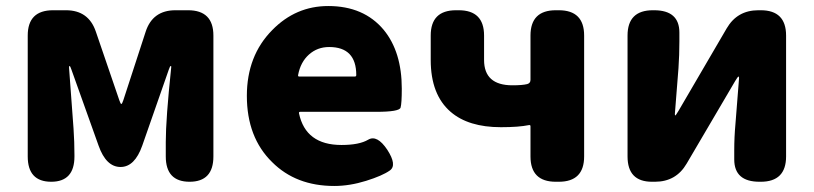

<svg xmlns="http://www.w3.org/2000/svg" viewBox="-20 -603 2700 637"><path d="M150 0Q72 0 72 -84V-485Q72 -569 156 -569H199Q274 -569 298 -498L376 -270Q380 -258 382.5 -258Q385 -258 389 -270L463 -497Q486 -569 562 -569H604Q688 -569 688 -485V-84Q688 0 609 0Q530 0 530 -84V-132Q530 -208 548 -379Q549 -384 546.5 -384Q544 -384 540 -372L452 -120Q427 -49 380 -49Q332 -49 307 -120L217 -372Q213 -384 211 -384Q209 -384 209 -379L224 -176Q227 -132 227 -88V-84Q227 0 150 0Z M1089 14Q962 14 883 -65Q799 -147 799 -285Q799 -418 883 -503Q961 -583 1069 -583Q1187 -583 1253 -504Q1313 -431 1313 -309Q1313 -260 1309 -246Q1305 -232 1228 -232H976Q971 -232 972 -227Q994 -122 1113 -122Q1172 -122 1201.5 -139.5Q1231 -157 1265 -106Q1298 -55 1273.5 -37.5Q1249 -20 1194.5 -3Q1140 14 1089 14ZM969 -354Q968 -349 973 -349H1157Q1162 -349 1162 -354Q1162 -447 1072 -447Q1033 -447 1005 -422Q977 -397 969 -354Z M1824 0Q1740 0 1740 -84V-184Q1740 -189 1735 -188Q1701 -181 1642 -181Q1534 -181 1475 -232Q1409 -289 1409 -404V-485Q1409 -569 1493 -569H1502Q1586 -569 1586 -485V-404Q1586 -320 1680 -320Q1713 -320 1729 -324Q1740 -327 1740 -338V-485Q1740 -569 1824 -569H1834Q1918 -569 1918 -485V-84Q1918 0 1834 0Z M2143 0Q2062 0 2062 -84V-485Q2062 -569 2146 -569H2150Q2234 -569 2234 -495V-465Q2234 -421 2231 -377L2219 -225Q2219 -220 2220.5 -220Q2222 -220 2231 -235L2391 -509Q2426 -569 2496 -569H2504Q2588 -569 2588 -485V-84Q2588 0 2504 0H2500Q2416 0 2416 -74V-104Q2416 -148 2420 -192L2432 -344Q2432 -349 2430 -349Q2428 -349 2419 -334L2258 -60Q2223 0 2153 0Z"/></svg>

Font: Resource Han Rounded JP Heavy
Style: Regular
Weight: 900
Designer: Cyano Hao (round all glyphs); Ryoko NISHIZUKA 西塚涼子 (kana, bopomofo & ideographs); Paul D. Hunt (Latin, Greek & Cyrillic)
Foundry: Cyano Hao
Version: 0.990